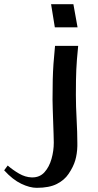

<svg xmlns="http://www.w3.org/2000/svg" viewBox="-172 -657 470 921"><path d="M91 -526 73 -637H180L200 -526ZM192 -202Q192 -149 195.5 -85Q199 -21 199 29V44Q198 81 189 112Q180 143 157 177Q137 207 100.5 225.5Q64 244 4 244Q-29 244 -70 224.5Q-111 205 -152 160L-135 137Q-111 158 -81 175.5Q-51 193 -20 194H-17Q19 194 41.5 169Q64 144 75 105.5Q86 67 86 27Q86 12 85 -15Q84 -42 83 -74Q82 -106 81 -134Q80 -162 80 -179Q80 -236 81 -275Q82 -314 84.5 -350.5Q87 -387 92 -437H203Q199 -397 197 -371Q195 -345 194 -322.5Q193 -300 192.5 -272.5Q192 -245 192 -202Z"/></svg>

Font: Triodion
Style: Regular
Weight: 400
Version: Version 1.201; ttfautohint (v1.8.4.7-5d5b)